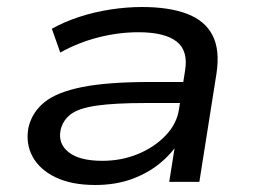

<svg xmlns="http://www.w3.org/2000/svg" viewBox="-20 -519 728 548"><path d="M252 9Q184 9 138.5 -13Q93 -35 73 -72Q53 -109 61 -154Q71 -198 106.5 -227Q142 -256 214.5 -270.5Q287 -285 409 -285H521L512 -225H397Q307 -225 255.5 -217.5Q204 -210 181.5 -192.5Q159 -175 153 -148Q145 -109 176 -84.5Q207 -60 272 -60Q327 -60 374 -79.5Q421 -99 453 -132.5Q485 -166 491 -208L508 -316Q518 -374 484 -400.5Q450 -427 375 -427Q319 -427 261.5 -412.5Q204 -398 152 -369L128 -437Q164 -457 207 -471Q250 -485 296 -492Q342 -499 385 -499Q463 -499 514 -479.5Q565 -460 586.5 -418.5Q608 -377 598 -310L549 0H463L481 -113L491 -114Q469 -79 434 -51Q399 -23 353.5 -7Q308 9 252 9Z"/></svg>

Font: Nunito Sans 10pt Expanded
Style: Italic
Weight: 400
Width: 7
Italic angle: -9°
Designer: Vernon Adams
Foundry: Vernon Adams
Version: Version 3.101;gftools[0.9.27]